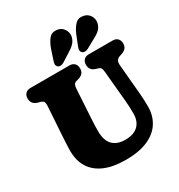

<svg xmlns="http://www.w3.org/2000/svg" viewBox="-216 -1084 1156 1239"><g transform="rotate(-30 361.5 -465.0)"><path d="M546.5 -317.5 525.5 -547.5Q523.5 -569.5 518.2 -578Q513 -586.5 501.5 -590L486.5 -594.5Q463 -601.5 452.5 -614.8Q442 -628 442 -650Q442 -672.5 455 -686.2Q468 -700 492 -700H669.5Q693.5 -700 706.5 -686.2Q719.5 -672.5 719.5 -650Q719.5 -628 708 -615Q696.5 -602 675 -595L660 -590Q643.5 -585 636 -572.5Q628.5 -560 630.5 -538L650 -318.5Q652.5 -292.5 653.5 -267.8Q654.5 -243 654.5 -216Q654.5 -151 622.8 -99.8Q591 -48.5 525.8 -19.2Q460.5 10 359.5 10Q267 10 203.8 -17Q140.5 -44 108.2 -95.5Q76 -147 76 -220.5Q76 -233.5 76.8 -251.5Q77.5 -269.5 78.8 -291.5Q80 -313.5 81.5 -338.5L95 -546Q96 -565.5 90.5 -575.2Q85 -585 67 -590L52 -594Q7 -606.5 7 -650Q7 -672.5 20.2 -686.2Q33.5 -700 57.5 -700H348Q372 -700 385 -686.2Q398 -672.5 398 -650Q398 -627.5 387 -614.5Q376 -601.5 353.5 -595L335.5 -590Q323.5 -586.5 318 -576.5Q312.5 -566.5 311.5 -547L298.5 -329.5Q297 -302.5 296.2 -280.2Q295.5 -258 295.5 -242Q295.5 -170 328.5 -137Q361.5 -104 422 -104Q464.5 -104 493 -118.5Q521.5 -133 536 -160Q550.5 -187 550.5 -224Q550.5 -254 549.5 -274.8Q548.5 -295.5 546.5 -317.5ZM299 -853.5Q313.5 -894 334 -918.8Q354.5 -943.5 390.5 -939.5Q422 -936 439.2 -912.5Q456.5 -889 454.5 -861.5Q450.5 -835 435.2 -815.5Q420 -796 386 -775.5L322.5 -735Q311.5 -728 298.5 -727.2Q285.5 -726.5 277 -734.5Q268.5 -744 269.2 -755.2Q270 -766.5 275 -780.5ZM487 -853.5Q504 -893 526.5 -916Q549 -939 584.5 -932Q615.5 -926.5 631 -902Q646.5 -877.5 642 -850Q637 -823.5 620.5 -805.5Q604 -787.5 568.5 -769.5L503 -733.5Q491.5 -727 478.8 -727.5Q466 -728 458 -736.5Q450 -746 451.5 -757.5Q453 -769 458.5 -782Z"/></g></svg>

Font: Fraunces 144pt S100 Black
Style: Regular
Weight: 900
Version: Version 1.000